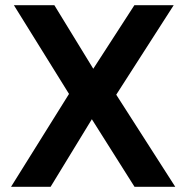

<svg xmlns="http://www.w3.org/2000/svg" viewBox="-20 -720 718 740"><path d="M22.5 0 246 -358 33.5 -700H189.5L339.5 -455L498 -700H649.5L428 -355L655.5 0H498.5L334 -260.5L175 0Z"/></svg>

Font: Geologica Roman Medium
Style: Regular
Weight: 500
Designer: Sindre Bremnes, Frode Helland
Foundry: Monokrom Skriftforlag AS
Version: Version 1.010;gftools[0.9.28]